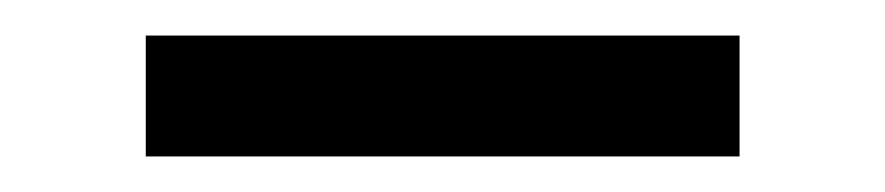

<svg xmlns="http://www.w3.org/2000/svg" viewBox="-20 -336 498 108"><path d="M62 -316H396V-248H62Z"/></svg>

Font: Haskoy
Style: Regular
Weight: 400
Designer: Ertekin Erdin
Foundry: Ertekin Erdin
Version: Version 1.500